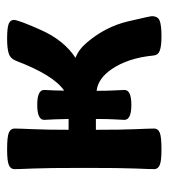

<svg xmlns="http://www.w3.org/2000/svg" viewBox="12 -472 465 529"><g transform="rotate(-90 244.5 -207.5)"><path d="M408.7 4.9Q381.8 4.9 369.4 0.2Q356.9 -4.4 356 -17.6Q349.1 -87.4 318.8 -131.8Q293 -169.9 258.8 -173.8Q258.8 -143.6 259.8 -127L261.2 -97.2Q261.2 -78.1 220.2 -78.1Q178.7 -78.1 178.7 -97.2L180.2 -127Q181.2 -143.6 181.2 -175.8H151.4Q151.4 -104.5 153.1 -66.2Q154.8 -27.8 154.8 -15.1Q154.8 -4.9 143.8 0Q132.8 4.9 97.2 4.9Q64.9 4.9 54 0Q43 -4.9 43 -15.1Q43 -27.8 44.7 -66.2Q46.4 -104.5 46.4 -207.5Q46.4 -311 44.7 -349.1Q43 -387.2 43 -400.4Q43 -410.6 54 -415.5Q64.9 -420.4 97.2 -420.4Q132.8 -420.4 143.8 -415.5Q154.8 -410.6 154.8 -400.4Q154.8 -387.2 153.1 -349.1Q151.4 -311 151.4 -251H181.2L180.2 -288.6L178.7 -318.4Q178.7 -337.4 220.2 -337.4Q261.2 -337.4 261.2 -318.4L259.8 -288.6L259.3 -263.2Q302.2 -292.5 341.3 -395.5Q347.7 -411.6 361.8 -416Q376 -420.4 402.3 -420.4Q432.6 -420.4 443.4 -416Q454.1 -411.6 454.1 -401.9Q454.1 -389.2 426 -326.4Q397.9 -263.7 349.6 -231.9Q372.6 -223.6 392.6 -199.7Q435.5 -148.9 450 -87.6Q464.4 -26.4 464.4 -21.5Q464.4 -4.9 451.7 0Q439 4.9 408.7 4.9Z"/></g></svg>

Font: Bainsley
Style: Bold
Weight: 700
Designer: Paul James MIller
Foundry: High-Logic / Made with FontCreator
Version: Version 1.411;March 28, 2021;FontCreator 13.0.0.2683 64-bit